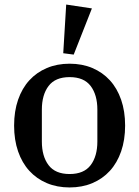

<svg xmlns="http://www.w3.org/2000/svg" viewBox="-20 -812 612 844"><path d="M286 -47Q349 -47 378.5 -86Q408 -125 408 -190V-330Q408 -395 378.5 -434Q349 -473 286 -473Q223 -473 193.5 -434Q164 -395 164 -330V-190Q164 -125 193.5 -86Q223 -47 286 -47ZM286 12Q231 12 186 -7Q141 -26 109 -61Q77 -96 59.5 -146.5Q42 -197 42 -260Q42 -323 59.5 -373.5Q77 -424 109 -459Q141 -494 186 -513Q231 -532 286 -532Q341 -532 386 -513Q431 -494 463 -459Q495 -424 512.5 -373.5Q530 -323 530 -260Q530 -197 512.5 -146.5Q495 -96 463 -61Q431 -26 386 -7Q341 12 286 12ZM258 -578 271 -792 384 -775 304 -572Z"/></svg>

Font: IBM Plex Serif Medm
Style: Regular
Weight: 500
Designer: Mike Abbink, Paul van der Laan, Pieter van Rosmalen
Foundry: Bold Monday
Version: Version 3.001